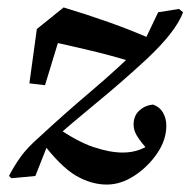

<svg xmlns="http://www.w3.org/2000/svg" viewBox="-20 -473 512 516"><path d="M267 23Q225 23 184 -1Q143 -25 92 -92L126 -135Q186 -93 230.5 -78Q275 -63 310 -63Q336 -63 357.5 -71.5Q379 -80 397 -94L380 -67Q357 -93 348 -108Q339 -123 339 -138Q339 -162 354.5 -176Q370 -190 391 -192Q409 -186 418 -170.5Q427 -155 427 -135Q427 -97 402.5 -61Q378 -25 341.5 -1Q305 23 267 23ZM75 0 11 6 4 0Q18 -27 35.5 -51.5Q53 -76 85 -104Q153 -167 225 -228Q297 -289 365 -356L405 -440L461 -449L472 -440Q453 -388 374 -314Q308 -253 241 -198Q174 -143 109 -86ZM59 -249 79 -395 151 -453Q214 -434 272 -413.5Q330 -393 392 -366L341 -305Q279 -324 224 -337Q169 -350 97 -366L151 -408L101 -244Z"/></svg>

Font: Lisu Bosa
Style: Bold Italic
Weight: 700
Italic angle: -19°
Designer: David Morse, Annie Olsen, Victor Gaultney, Frank Grießhammer (Latin)
Foundry: SIL International
Version: Version 2.000